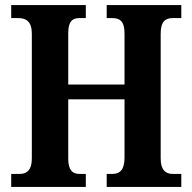

<svg xmlns="http://www.w3.org/2000/svg" viewBox="-20 -734 755 754"><path d="M24 0H317V-51H292C264 -51 248 -67 248 -111V-344H469V-115C469 -67 451 -51 421 -51H399V0H692V-51H658C631 -51 611 -66 611 -111V-602C611 -650 630 -663 658 -663H692V-714H399V-663H420C452 -663 469 -650 469 -602V-402H248V-604C248 -650 264 -663 292 -663H317V-714H24V-663H52C82 -663 105 -650 105 -602V-111C105 -67 86 -51 58 -51H24Z"/></svg>

Font: Noto Serif Georgian Condensed Bold
Style: Regular
Weight: 700
Width: 3
Designer: Monotype Design Team, Akaki Razmadze
Foundry: Google LLC
Version: Version 2.003